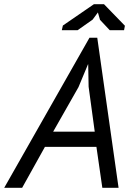

<svg xmlns="http://www.w3.org/2000/svg" viewBox="-53 -890 630 910"><path d="M404 -194H160L52 0H-33L371 -711H408L509 0H432ZM199 -266H396L367 -479L365 -585H364L319 -477ZM392 -870H440L539 -768L535 -747H467L421 -796L411 -831L386 -797L315 -747H240L245 -769Z"/></svg>

Font: PT Sans
Style: Italic
Weight: 400
Italic angle: -12°
Designer: A.Korolkova, O.Umpeleva, V.Yefimov
Foundry: ParaType Ltd
Version: Version 2.003W OFL